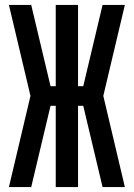

<svg xmlns="http://www.w3.org/2000/svg" viewBox="-20 -755 540 775"><path d="M16 0 103 -368 16 -735H106L184 -407H205V-735H295V-407H316L394 -735H484L397 -368L484 0H394L316 -328H295V0H205V-328H184L106 0Z"/></svg>

Font: Zed Mono Semibold
Style: Regular
Weight: 600
Monospace: yes
Designer: Belleve Invis
Foundry: Belleve Invis
Version: Version 1.0.0; ttfautohint (v1.8.4)